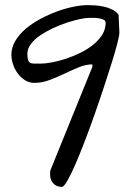

<svg xmlns="http://www.w3.org/2000/svg" viewBox="-20 -729 508 750"><path d="M175.8 -45.9Q175.8 -48.8 175.8 -55.2Q175.8 -61.5 176.8 -63.5L340.8 -467.8V-477.5Q315.4 -477.5 288.1 -466.3Q260.7 -455.1 231.9 -441.4Q203.1 -427.7 173.8 -416.5Q144.5 -405.3 114.3 -405.3Q93.8 -405.3 77.1 -416Q60.5 -426.8 48.8 -442.9Q37.1 -459 30.8 -478.5Q24.4 -498 24.4 -514.6Q24.4 -543 39.6 -568.8Q54.7 -594.7 80.1 -616.2Q105.5 -637.7 137.2 -654.8Q168.9 -671.9 202.1 -684.1Q235.4 -696.3 266.6 -702.6Q297.9 -709 322.3 -709Q334 -709 351.1 -708Q368.2 -707 385.7 -703.1Q403.3 -699.2 418.9 -691.4Q434.6 -683.6 443.4 -670.9Q443.4 -667 443.8 -657.2Q444.3 -647.5 444.8 -636.2Q445.3 -625 445.8 -614.7Q446.3 -604.5 446.3 -600.6Q446.3 -590.8 438.5 -560.1Q430.7 -529.3 417 -485.4Q403.3 -441.4 385.7 -388.2Q368.2 -335 349.1 -280.8Q330.1 -226.6 310.5 -175.8Q291 -125 273.9 -85.9Q256.8 -46.9 243.2 -22.9Q229.5 1 221.7 1Q200.2 1 188 -12.7Q175.8 -26.4 175.8 -45.9ZM86.9 -519.5Q86.9 -503.9 89.4 -495.6Q91.8 -487.3 97.7 -483.9Q103.5 -480.5 113.8 -480.5Q124 -480.5 139.6 -480.5Q157.2 -480.5 183.1 -485.4Q209 -490.2 237.3 -499.5Q265.6 -508.8 293.5 -522.5Q321.3 -536.1 343.3 -553.7Q365.2 -571.3 378.9 -592.8Q392.6 -614.3 392.6 -639.6Q392.6 -648.4 384.3 -652.3Q376 -656.2 365.2 -657.7Q354.5 -659.2 343.8 -659.2Q333 -659.2 328.1 -659.2Q314.5 -659.2 291.5 -654.3Q268.6 -649.4 241.7 -640.6Q214.8 -631.8 187.5 -619.1Q160.2 -606.4 137.7 -591.3Q115.2 -576.2 101.1 -557.6Q86.9 -539.1 86.9 -519.5Z"/></svg>

Font: La Belle Aurore
Style: Regular
Weight: 400
Version: Version 1.001 2001